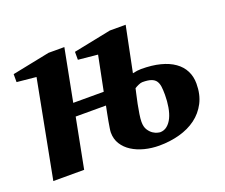

<svg xmlns="http://www.w3.org/2000/svg" viewBox="-91 -637 923 786"><g transform="rotate(-20 370.5 -244.0)"><path d="M573.2 -175.8Q573.2 -196.3 571.3 -211.2Q569.3 -226.1 562.5 -236.1Q555.7 -246.1 541.7 -251Q527.8 -255.9 503.9 -255.9Q496.6 -255.9 486.3 -251.2Q476.1 -246.6 469.2 -242.2Q467.8 -234.9 463.6 -217.3Q459.5 -199.7 455.3 -179Q451.2 -158.2 448 -137.7Q444.8 -117.2 444.8 -104Q444.8 -82 453.4 -68.8Q461.9 -55.7 472.4 -48.8Q482.9 -42 491.9 -40Q501 -38.1 502 -38.1Q520 -38.1 533.4 -49.1Q546.9 -60.1 555.7 -78.6Q564.5 -97.2 568.8 -122.3Q573.2 -147.5 573.2 -175.8ZM710 -174.8Q710 -127 691.7 -91.8Q673.3 -56.6 642.3 -33.7Q611.3 -10.7 569.6 0.7Q527.8 12.2 481 12.2Q447.8 12.2 417.2 4.4Q386.7 -3.4 363.3 -18.3Q339.8 -33.2 325.9 -55.2Q312 -77.1 312 -106Q312 -112.3 314 -124.8Q315.9 -137.2 318.6 -152.6Q321.3 -168 324.7 -184.8Q328.1 -201.7 331.1 -216.8H199.2L157.2 0H22.9L104 -423.8L20 -432.1V-466.8L184.1 -500H252.9L209 -272.9H341.8L372.1 -423.8L287.1 -432.1V-466.8L451.2 -500H520L480 -303.2Q490.7 -305.7 500 -306.9Q509.3 -308.1 517.1 -308.1Q564.5 -308.1 600.3 -298.8Q636.2 -289.6 660.6 -272.2Q685.1 -254.9 697.5 -230.2Q710 -205.6 710 -174.8Z"/></g></svg>

Font: Charis SIL
Style: Bold Italic
Weight: 700
Italic angle: -11°
Foundry: SIL International
Version: Version 4.112